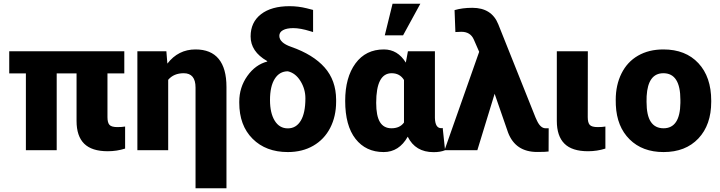

<svg xmlns="http://www.w3.org/2000/svg" viewBox="-20 -802 3843 1025"><path d="M643.6 -410.2H553.7V-176.8Q553.7 -147 564.5 -135.3Q575.2 -123.5 606.9 -123.5Q631.3 -123.5 647.9 -126.5V-8.8Q603.5 5.4 555.2 5.4Q470.2 5.4 429.4 -34.9Q388.7 -75.2 388.7 -156.2V-410.2H282.7V0H118.2V-410.2H29.3V-528.3H643.6Z M868.2 -528.3 873.5 -462.4Q931.6 -538.1 1023.9 -538.1Q1106 -538.1 1147.5 -487.5Q1189 -437 1189 -337.9V203.1H1023.9V-334.5Q1023.9 -411.1 960.9 -411.1Q907.7 -411.1 877.9 -376V0H713.4V-528.3Z M1317.9 -607.4Q1317.9 -683.1 1373.3 -726.1Q1428.7 -769 1525.9 -769Q1571.8 -769 1617.2 -757.8L1651.4 -749V-630.9L1636.7 -635.3Q1583.5 -651.9 1545.9 -651.9Q1510.7 -651.9 1491 -641.1Q1471.2 -630.4 1471.2 -610.8Q1471.2 -573.7 1534.7 -551.8Q1651.9 -510.7 1712.9 -441.9Q1773.9 -373 1774.4 -270V-258.8Q1774.4 -180.7 1742.7 -119.1Q1710.9 -57.6 1652.3 -23.9Q1593.8 9.8 1516.6 9.8Q1399.4 9.8 1328.4 -61.3Q1257.3 -132.3 1257.3 -253.4V-258.8Q1257.3 -335.4 1300.3 -396.2Q1343.3 -457 1407.2 -473.6L1405.3 -476.6Q1317.9 -526.9 1317.9 -607.4ZM1421.4 -267.6Q1421.4 -198.7 1446.5 -157.7Q1471.7 -116.7 1516.6 -116.7Q1561 -116.7 1585.7 -157.7Q1610.4 -198.7 1610.4 -277.3Q1610.4 -326.7 1584 -369.4Q1557.6 -412.1 1516.6 -421.4Q1472.2 -421.4 1446.8 -381.3Q1421.4 -341.3 1421.4 -267.6Z M2301.8 -528.3V-172.4Q2303.2 -117.7 2335.4 -117.7Q2340.8 -117.7 2343.3 -119.1L2356 0Q2331.1 10.3 2294.9 10.3Q2197.3 10.3 2156.7 -72.3Q2110.4 9.8 2028.3 9.8Q1933.1 9.8 1877.9 -60.8Q1822.8 -131.3 1822.8 -263.2Q1822.8 -388.7 1877.7 -463.4Q1932.6 -538.1 2029.3 -538.1Q2103 -538.1 2146.5 -467.8L2157.7 -528.3ZM1988.3 -252.9Q1988.3 -183.1 2008.5 -150.1Q2028.8 -117.2 2069.8 -117.2Q2114.7 -117.2 2136.7 -147.9V-375Q2114.7 -411.1 2070.8 -411.1Q1988.3 -411.1 1988.3 -252.9ZM2075.7 -782.2H2224.1L2131.8 -613.3H2034.2Z M2501.5 -760.3Q2605 -760.3 2640.1 -672.4L2838.9 -174.8L2847.2 -156.7Q2865.7 -117.7 2892.1 -117.2H2909.2L2908.7 6.8Q2893.1 9.3 2847.7 9.3Q2731.9 9.3 2692.4 -94.2L2620.6 -301.3L2528.3 0H2353L2538.1 -525.4L2509.3 -591.3Q2491.2 -632.3 2442.9 -632.3L2411.1 -630.9L2406.7 -748Q2448.2 -760.3 2501.5 -760.3Z M3118.2 -528.3 3117.7 -176.8Q3117.7 -147 3128.4 -135.3Q3139.2 -123.5 3170.9 -123.5Q3195.3 -123.5 3211.9 -126.5V-8.8Q3167.5 5.4 3119.1 5.4Q3033.7 5.4 2993.2 -35.2Q2952.6 -75.7 2952.6 -156.2V-528.3Z M3267.1 -269Q3267.1 -348.1 3297.9 -409.9Q3328.6 -471.7 3386.2 -504.9Q3443.8 -538.1 3521.5 -538.1Q3640.1 -538.1 3708.5 -464.6Q3776.9 -391.1 3776.9 -264.6V-258.8Q3776.9 -135.3 3708.3 -62.7Q3639.6 9.8 3522.5 9.8Q3409.7 9.8 3341.3 -57.9Q3272.9 -125.5 3267.6 -241.2ZM3431.6 -258.8Q3431.6 -185.5 3454.6 -151.4Q3477.5 -117.2 3522.5 -117.2Q3610.4 -117.2 3612.3 -252.4V-269Q3612.3 -411.1 3521.5 -411.1Q3439 -411.1 3432.1 -288.6Z"/></svg>

Font: Roboto Black
Style: Regular
Weight: 900
Designer: Google
Version: Version 2.134; 2016